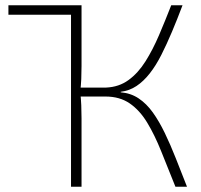

<svg xmlns="http://www.w3.org/2000/svg" viewBox="-20 -710 765 730"><path d="M283 -690V-654H12V-690ZM674 -690Q654 -637 634 -589.5Q614 -542 593.5 -501.5Q573 -461 549.5 -431Q526 -401 499 -383Q472 -365 439 -361V-359Q477 -356 507 -336Q537 -316 561 -282.5Q585 -249 606.5 -204.5Q628 -160 648.5 -108Q669 -56 691 0H647Q618 -72 593 -134.5Q568 -197 539.5 -244Q511 -291 473 -317Q435 -343 381 -343L383 -377Q432 -379 468.5 -405.5Q505 -432 533 -476.5Q561 -521 584.5 -576Q608 -631 631 -690ZM290 -690V-459Q290 -432 289 -409.5Q288 -387 285 -361Q288 -334 289 -309.5Q290 -285 290 -260V0H250V-690ZM414 -377V-343H272V-377Z"/></svg>

Font: Exo 2 ExtraLight
Style: Regular
Weight: 250
Designer: Natanael Gama
Foundry: Natanael Gama
Version: Version 2.010